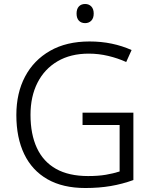

<svg xmlns="http://www.w3.org/2000/svg" viewBox="-20 -933 765 963"><path d="M394 -368H649V-30Q594 -10 535.5 0Q477 10 408 10Q295 10 218 -34Q141 -78 101.5 -160Q62 -242 62 -356Q62 -466 105.5 -548.5Q149 -631 231 -678Q313 -725 429 -725Q488 -725 540.5 -714Q593 -703 640 -682L613 -622Q571 -641 523 -652.5Q475 -664 425 -664Q334 -664 268.5 -625.5Q203 -587 168 -518Q133 -449 133 -357Q133 -260 165 -191Q197 -122 261 -86Q325 -50 422 -50Q473 -50 511 -56.5Q549 -63 580 -73V-306H394ZM407 -913Q426 -913 438 -900.5Q450 -888 450 -865Q450 -842 438 -829.5Q426 -817 407 -817Q387 -817 375.5 -829.5Q364 -842 364 -865Q364 -888 375.5 -900.5Q387 -913 407 -913Z"/></svg>

Font: Noto Sans Oriya Light
Style: Regular
Weight: 300
Version: Version 2.003